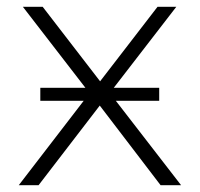

<svg xmlns="http://www.w3.org/2000/svg" viewBox="-20 -542 584 562"><path d="M510 0H450L272 -233L93 0H35L225 -247H98V-285H230L47 -522H105L273 -304L441 -522H496L313 -285H446V-247H319Z"/></svg>

Font: mBank Light
Style: Regular
Weight: 300
Designer: Julieta Ulanovsky
Foundry: Julieta Ulanovsky
Version: Version 7.200;PS 007.200;hotconv 1.0.88;makeotf.lib2.5.64775